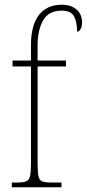

<svg xmlns="http://www.w3.org/2000/svg" viewBox="-20 -792 367 812"><path d="M30 0V-20H51Q78 -20 90.5 -25Q103 -30 107 -47.5Q111 -65 111 -102V-511H33V-536H111V-601Q111 -686 145 -729Q179 -772 241 -772Q280 -772 303.5 -752Q327 -732 327 -697Q327 -679 320.5 -668.5Q314 -658 306 -658Q306 -699 293 -723Q280 -747 240 -747Q186 -747 162.5 -706Q139 -665 139 -600V-536H259V-511H139V-102Q139 -65 142.5 -47.5Q146 -30 158.5 -25Q171 -20 198 -20H240V0Z"/></svg>

Font: Noto Serif Lao Condensed Thin
Style: Regular
Weight: 100
Width: 3
Designer: Monotype Design Team
Foundry: Monotype Imaging Inc.
Version: Version 2.003; ttfautohint (v1.8.4.7-5d5b)